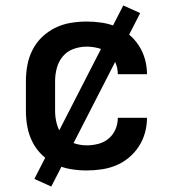

<svg xmlns="http://www.w3.org/2000/svg" viewBox="-20 -617 640 704"><path d="M298 8Q268 8 238.5 3Q209 -2 182.5 -15Q156 -28 134.5 -48.5Q113 -69 99.5 -95.5Q86 -122 80.5 -151Q75 -180 75 -210V-320Q75 -350 80.5 -379Q86 -408 99.5 -434.5Q113 -461 134.5 -481.5Q156 -502 182.5 -515Q209 -528 238.5 -533Q268 -538 298 -538Q325 -538 352.5 -534Q380 -530 405.5 -519.5Q431 -509 452.5 -491Q474 -473 489 -450Q504 -427 511.5 -400Q519 -373 519 -345Q519 -345 519 -345Q519 -345 519 -345H412Q412 -345 412 -345Q412 -345 412 -345Q412 -367 403.5 -387Q395 -407 378.5 -421Q362 -435 340.5 -440.5Q319 -446 298 -446Q273 -446 249.5 -437.5Q226 -429 210.5 -410.5Q195 -392 188.5 -368Q182 -344 182 -320V-210Q182 -186 188.5 -162Q195 -138 210.5 -119.5Q226 -101 249.5 -92.5Q273 -84 298 -84Q319 -84 340.5 -89.5Q362 -95 378.5 -109Q395 -123 403.5 -143Q412 -163 412 -185Q412 -185 412 -185Q412 -185 412 -185H519Q519 -185 519 -185Q519 -185 519 -185Q519 -157 511.5 -130Q504 -103 489 -80Q474 -57 452.5 -39Q431 -21 405.5 -10.5Q380 0 352.5 4Q325 8 298 8ZM168 67 106 39 432 -597 494 -569Z"/></svg>

Font: Iosevka Curly SmBdEx
Style: Regular
Weight: 600
Width: 7
Monospace: yes
Designer: Belleve Invis
Foundry: Belleve Invis
Version: Version 11.1.0; ttfautohint (v1.8.3)